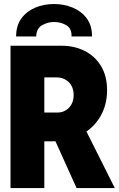

<svg xmlns="http://www.w3.org/2000/svg" viewBox="-20 -951 602 971"><path d="M169.9 -236.3V-381.8H270.5Q293.9 -381.8 312.5 -393.1Q331.1 -404.3 341.8 -424.1Q352.5 -443.8 352.5 -469.7Q352.5 -510.7 327.9 -535.2Q303.2 -559.6 265.6 -559.6H169.9V-719.7H292Q355.5 -719.7 407.5 -693.8Q459.5 -668 490.5 -617.7Q521.5 -567.4 521.5 -494.1Q521.5 -421.4 488 -363Q454.6 -304.7 392.3 -270.5Q330.1 -236.3 244.1 -236.3ZM33.2 0V-719.7H204.1V0ZM367.2 0 249 -261.7 376 -368.2 560.5 0ZM252.9 -930.7Q303.7 -930.7 347.9 -912.4Q392.1 -894 418.9 -857.7Q445.8 -821.3 445.3 -766.6H341.8Q343.3 -807.1 315.4 -823.5Q287.6 -839.8 252.9 -839.8Q221.7 -839.8 192.9 -823.5Q164.1 -807.1 163.1 -766.6H61.5Q61.5 -821.3 88.1 -857.7Q114.7 -894 158.2 -912.4Q201.7 -930.7 252.9 -930.7Z"/></svg>

Font: Reddit Mono Black
Style: Regular
Weight: 900
Monospace: yes
Designer: Stephen Hutchings
Foundry: Reddit
Version: Version 1.014